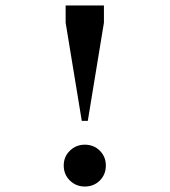

<svg xmlns="http://www.w3.org/2000/svg" viewBox="-20 -670 620 702"><path d="M279 -228 220 -587V-650H360V-587L301 -228ZM290 12Q258 12 235.5 -10Q213 -32 213 -65Q213 -97 235.5 -119Q258 -141 290 -141Q323 -141 345 -119Q367 -97 367 -65Q367 -32 345 -10Q323 12 290 12Z"/></svg>

Font: Sometype Mono SemiBold
Style: Regular
Weight: 600
Designer: Ryoichi Tsunekawa
Foundry: Dharma Type
Version: Version 1.001